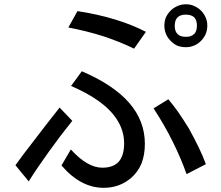

<svg xmlns="http://www.w3.org/2000/svg" viewBox="-20 -856 1040 904"><path d="M344.7 -803.7Q334 -784.2 301.8 -726.6Q388.7 -710 465.8 -685.5Q543 -660.2 611.3 -627Q629.9 -653.3 667 -706.1Q601.6 -740.2 520.5 -764.6Q440.4 -789.1 344.7 -803.7ZM320.3 -287.1Q305.7 -302.7 260.7 -349.6Q190.4 -260.7 138.7 -192.4Q85.9 -125 52.7 -78.1Q73.2 -52.7 115.2 -2Q158.2 -70.3 210 -141.6Q260.7 -212.9 320.3 -287.1ZM703.1 -345.7Q754.9 -266.6 793 -189.5Q832 -111.3 858.4 -36.1Q888.7 -51.8 949.2 -83Q936.5 -119.1 916 -161.1Q895.5 -204.1 868.2 -252.9Q842.8 -293.9 819.3 -328.1Q794.9 -362.3 772.5 -388.7Q749 -374 703.1 -345.7ZM856.4 -835.9Q835.9 -835.9 819.3 -829.1Q801.8 -822.3 787.1 -809.6Q770.5 -793.9 761.7 -775.4Q753.9 -756.8 753.9 -735.4Q753.9 -715.8 760.7 -698.2Q766.6 -681.6 780.3 -667Q794.9 -650.4 813.5 -641.6Q832 -633.8 855.5 -633.8Q875 -633.8 891.6 -640.6Q908.2 -646.5 922.9 -660.2Q938.5 -674.8 947.3 -693.4Q956.1 -712.9 956.1 -735.4Q956.1 -754.9 949.2 -771.5Q942.4 -788.1 929.7 -802.7Q914.1 -819.3 895.5 -827.1Q877.9 -835.9 856.4 -835.9ZM854.5 -787.1Q880.9 -787.1 894.5 -774.4Q907.2 -760.7 907.2 -735.4Q907.2 -709 894.5 -696.3Q880.9 -682.6 855.5 -682.6Q829.1 -682.6 816.4 -695.3Q802.7 -708 802.7 -734.4Q802.7 -760.7 815.4 -773.4Q828.1 -787.1 854.5 -787.1ZM269.5 -77.1Q314.5 -24.4 364.3 2Q414.1 28.3 467.8 28.3Q505.9 28.3 538.1 16.6Q570.3 4.9 597.7 -18.6Q629.9 -46.9 646.5 -86.9Q662.1 -127 662.1 -178.7Q662.1 -287.1 587.9 -372.1Q513.7 -457 365.2 -520.5Q348.6 -497.1 314.5 -451.2Q439.5 -397.5 502 -330.1Q564.5 -261.7 564.5 -181.6Q564.5 -124 539.1 -94.7Q512.7 -66.4 461.9 -66.4Q426.8 -66.4 389.6 -87.9Q352.5 -109.4 313.5 -152.3Q298.8 -127 269.5 -77.1Z"/></svg>

Font: Aptus Gothic JP
Style: Medium
Weight: 400
Designer: Fuminori Ogawa / Motoya
Version: Version 1